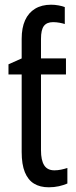

<svg xmlns="http://www.w3.org/2000/svg" viewBox="-20 -785 322 815"><path d="M197 -765Q213 -765 229 -762Q245 -759 255 -755V-683Q246 -686 232.5 -688.5Q219 -691 205 -691Q179 -691 166.5 -675Q154 -659 154 -620V-537H260V-469H154V-147Q154 -105 167.5 -83.5Q181 -62 211 -62Q225 -62 239.5 -65Q254 -68 266 -72V-6Q250 1 230 5.5Q210 10 187 10Q150 10 124.5 -5.5Q99 -21 85.5 -54Q72 -87 72 -140V-469H16V-512L72 -537V-620Q72 -667 86.5 -699Q101 -731 129 -748Q157 -765 197 -765Z"/></svg>

Font: Noto Sans Display Condensed
Style: Regular
Weight: 400
Width: 3
Designer: Monotype Design Team
Foundry: Monotype Imaging Inc.
Version: Version 2.003